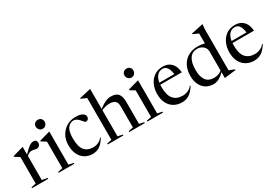

<svg xmlns="http://www.w3.org/2000/svg" viewBox="25 -1617 3545 2505"><g transform="rotate(-30 1797.0 -364.5)"><path d="M343 -521Q365 -521 378 -508.5Q391 -496 391 -474Q391 -447.5 374.8 -431.2Q358.5 -415 333.5 -415Q316.5 -415 299.8 -420.5Q283 -426 259.5 -426Q239.5 -426 222 -416.2Q204.5 -406.5 186.5 -390.5V-28.5L268 -13.5V0H23V-13.5L94.5 -28.5V-428L23 -473V-482L184.5 -527.5H186.5V-413Q234.5 -463 262.8 -485.8Q291 -508.5 308.8 -514.8Q326.5 -521 343 -521Z M533.5 -601Q502 -601 483.8 -622.5Q465.5 -644 465.5 -670.5Q465.5 -697 483.8 -716.2Q502 -735.5 533.5 -735.5Q565 -735.5 582.2 -716.2Q599.5 -697 599.5 -670.5Q599.5 -644 582.2 -622.5Q565 -601 533.5 -601ZM587.5 -527.5V-28.5L659 -13.5V0H424V-13.5L495.5 -28.5V-428L424 -473V-482L585.5 -527.5Z M975.5 -522Q1047.5 -522 1080.8 -500.5Q1114 -479 1114 -449.5Q1114 -426 1100.2 -412.5Q1086.5 -399 1063 -399Q1058 -399 1046 -413.5Q1034 -428 1016.5 -447.2Q999 -466.5 977.8 -481Q956.5 -495.5 932.5 -495.5Q878 -495.5 843.2 -447.8Q808.5 -400 808.5 -297.5Q808.5 -172 853.2 -116.8Q898 -61.5 984 -61.5Q1024 -61.5 1061 -78.2Q1098 -95 1122.5 -129L1130 -123.5Q1085.5 -49 1039.2 -19.5Q993 10 935 10Q872.5 10 822.2 -19.2Q772 -48.5 742.8 -105.8Q713.5 -163 713.5 -247Q713.5 -327 747.8 -389Q782 -451 841.2 -486.5Q900.5 -522 975.5 -522Z M1398.5 0H1163.5V-13.5L1235 -28.5V-657.5L1153.5 -694.5V-703.5L1325 -742H1327V-442Q1372.5 -475 1403.5 -492.2Q1434.5 -509.5 1459.5 -515.8Q1484.5 -522 1512.5 -522Q1586 -522 1618.5 -482.8Q1651 -443.5 1651 -358.5V-28.5L1722.5 -13.5V0H1487V-13.5L1559 -28.5V-350Q1559 -400.5 1532.5 -425.8Q1506 -451 1449.5 -451Q1415 -451 1382.8 -442.2Q1350.5 -433.5 1327 -423.5V-28.5L1398.5 -13.5Z M1870.5 -601Q1839 -601 1820.8 -622.5Q1802.5 -644 1802.5 -670.5Q1802.5 -697 1820.8 -716.2Q1839 -735.5 1870.5 -735.5Q1902 -735.5 1919.2 -716.2Q1936.5 -697 1936.5 -670.5Q1936.5 -644 1919.2 -622.5Q1902 -601 1870.5 -601ZM1924.5 -527.5V-28.5L1996 -13.5V0H1761V-13.5L1832.5 -28.5V-428L1761 -473V-482L1922.5 -527.5Z M2290 -522Q2369 -522 2416.8 -473.5Q2464.5 -425 2471 -332H2147Q2145.5 -315.5 2145.5 -297.5Q2145.5 -172 2194 -116.8Q2242.5 -61.5 2331.5 -61.5Q2373 -61.5 2411.5 -78.2Q2450 -95 2475 -129L2483 -123.5Q2436.5 -49 2388.8 -19.5Q2341 10 2280.5 10Q2215.5 10 2163.2 -19.2Q2111 -48.5 2080.8 -105.8Q2050.5 -163 2050.5 -247Q2050.5 -321.5 2078.8 -384Q2107 -446.5 2160.8 -484.2Q2214.5 -522 2290 -522ZM2275 -497.5Q2225 -497.5 2192.8 -462Q2160.5 -426.5 2150 -361H2374.5Q2365.5 -431 2341.2 -464.2Q2317 -497.5 2275 -497.5Z M3092 -7.5 2923 13H2920.5V-75.5Q2871 -26.5 2831.8 -8.2Q2792.5 10 2757.5 10Q2692 10 2644 -20.2Q2596 -50.5 2569.8 -104.8Q2543.5 -159 2543.5 -231Q2543.5 -323 2578.2 -388Q2613 -453 2674.8 -487.5Q2736.5 -522 2816.5 -522Q2842 -522 2868.5 -518.8Q2895 -515.5 2920.5 -508.5V-657.5L2839 -694.5V-703.5L3018 -742H3019.5L3012.5 -664.5V-50.5L3092 -18.5ZM2920.5 -385.5Q2920.5 -434.5 2884.5 -466.2Q2848.5 -498 2795.5 -498Q2722 -498 2681.8 -439.5Q2641.5 -381 2641.5 -271Q2641.5 -58.5 2799.5 -58.5Q2833.5 -58.5 2863.2 -67.5Q2893 -76.5 2920.5 -98Z M3377.5 -522Q3456.5 -522 3504.2 -473.5Q3552 -425 3558.5 -332H3234.5Q3233 -315.5 3233 -297.5Q3233 -172 3281.5 -116.8Q3330 -61.5 3419 -61.5Q3460.5 -61.5 3499 -78.2Q3537.5 -95 3562.5 -129L3570.5 -123.5Q3524 -49 3476.2 -19.5Q3428.5 10 3368 10Q3303 10 3250.8 -19.2Q3198.5 -48.5 3168.2 -105.8Q3138 -163 3138 -247Q3138 -321.5 3166.2 -384Q3194.5 -446.5 3248.2 -484.2Q3302 -522 3377.5 -522ZM3362.5 -497.5Q3312.5 -497.5 3280.2 -462Q3248 -426.5 3237.5 -361H3462Q3453 -431 3428.8 -464.2Q3404.5 -497.5 3362.5 -497.5Z"/></g></svg>

Font: Newsreader 72pt
Style: Regular
Weight: 400
Designer: Hugues Gentile
Foundry: Production Type
Version: Version 1.003; ttfautohint (v1.8.3)